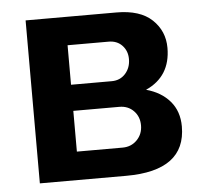

<svg xmlns="http://www.w3.org/2000/svg" viewBox="-43 -569 653 615"><g transform="rotate(-5 283.0 -262.0)"><path d="M61 0V-524H353Q429 -524 467.5 -487.5Q506 -451 506 -397Q506 -305 426 -269Q474 -256 502 -223.5Q530 -191 530 -142Q530 0 339 0ZM188 -306H319Q346 -306 363 -325Q380 -344 380 -372Q380 -398 363.5 -415.5Q347 -433 320 -433H188ZM188 -91H335Q363 -91 381.5 -110Q400 -129 400 -157Q400 -185 382 -203.5Q364 -222 336 -222H188Z"/></g></svg>

Font: Raleway-v4020
Style: Bold
Weight: 700
Designer: Matt McInerney, Pablo Impallari, Rodrigo Fuenzalida
Foundry: Matt McInerney, Pablo Impallari, Rodrigo Fuenzalida
Version: Version 4.020;PS 004.020;hotconv 1.0.88;makeotf.lib2.5.64775